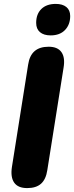

<svg xmlns="http://www.w3.org/2000/svg" viewBox="-20 -953 379 982"><path d="M119 9Q72 9 52.5 -19Q33 -47 41 -99L124 -623Q131 -669 157 -691.5Q183 -714 229 -714Q275 -714 294.5 -686Q314 -658 305 -606L222 -83Q215 -36 190 -13.5Q165 9 119 9ZM239 -772Q204 -772 184.5 -788.5Q165 -805 165 -836Q165 -881 191.5 -907Q218 -933 265 -933Q300 -933 319.5 -917Q339 -901 339 -871Q339 -827 312.5 -799.5Q286 -772 239 -772Z"/></svg>

Font: Nunito ExtraLight Black
Style: Italic
Weight: 900
Italic angle: -9°
Version: Version 3.602